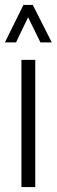

<svg xmlns="http://www.w3.org/2000/svg" viewBox="-27 -759 230 779"><path d="M-7 -587 68 -739H106L183 -587H137L87 -689L38 -587ZM60 0V-516H116V0Z"/></svg>

Font: Stick No Bills Light
Style: Regular
Weight: 300
Version: Version 2.000